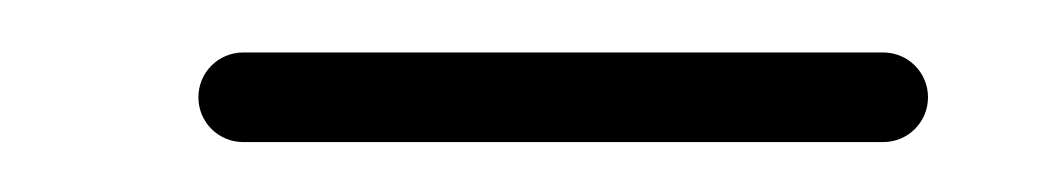

<svg xmlns="http://www.w3.org/2000/svg" viewBox="-20 -180 410 75"><path d="M75 -124.5C75 -124.5 75 -124.5 75 -124.5C158.3 -124.5 241.7 -124.5 325 -124.5C334.7 -124.5 342.5 -132.3 342.5 -142C342.5 -151.7 334.7 -159.5 325 -159.5C325 -159.5 325 -159.5 325 -159.5C241.7 -159.5 158.3 -159.5 75 -159.5C65.3 -159.5 57.5 -151.7 57.5 -142C57.5 -132.3 65.3 -124.5 75 -124.5Z"/></svg>

Font: FRB American Cursive Guidelines
Style: Italic
Weight: 400
Italic angle: -25°
Version: Version 2.0;Modular Font Editor K font №1